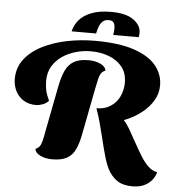

<svg xmlns="http://www.w3.org/2000/svg" viewBox="-64 -923 1016 1119"><g transform="rotate(5 444.5 -363.0)"><path d="M588 -222 504 -297Q552 -297 586.5 -319.5Q621 -342 638.5 -379.5Q656 -417 656 -460Q656 -516 626.5 -552.5Q597 -589 548.5 -607Q500 -625 443 -625Q398 -625 354.5 -612.5Q311 -600 275.5 -575.5Q240 -551 219 -515Q198 -479 198 -431Q198 -402 203.5 -376Q209 -350 225 -316Q210 -300 189 -292.5Q168 -285 152 -285Q107 -285 76.5 -305Q46 -325 30.5 -357Q15 -389 15 -426Q15 -492 53 -541.5Q91 -591 155.5 -623.5Q220 -656 299.5 -672Q379 -688 462 -688Q601 -688 689.5 -658.5Q778 -629 820 -577.5Q862 -526 862 -462Q862 -414 837.5 -373Q813 -332 773 -300.5Q733 -269 685 -248.5Q637 -228 588 -222ZM272 22Q234 22 204 8Q174 -6 170 -30Q187 -37 195 -48.5Q203 -60 208.5 -82Q214 -104 220 -139L272 -407Q283 -462 300 -498.5Q317 -535 348.5 -553.5Q380 -572 435 -572Q473 -572 503.5 -558Q534 -544 537 -520Q521 -514 512.5 -501.5Q504 -489 499 -467.5Q494 -446 487 -411L435 -143Q425 -88 408 -51Q391 -14 359 4Q327 22 272 22ZM753 138Q695 138 661 114Q627 90 606 49Q594 25 585 -4Q576 -33 567.5 -66Q559 -99 550 -136.5Q541 -174 530 -214.5Q519 -255 504 -297L664 -248Q686 -225 706.5 -189.5Q727 -154 748 -115.5Q769 -77 791 -41.5Q813 -6 837.5 17Q862 40 889 43Q878 86 842 112Q806 138 753 138ZM321 -731Q329 -768 354.5 -798Q380 -828 426 -846Q472 -864 541 -864Q629 -864 672.5 -832Q716 -800 716 -758Q716 -746 713 -731H564Q566 -742 567 -751Q568 -760 568 -769Q568 -777 566.5 -787.5Q565 -798 557 -806.5Q549 -815 531 -815Q507 -815 494 -801.5Q481 -788 474.5 -769Q468 -750 464 -731Z"/></g></svg>

Font: Sansita Swashed Light ExtraBold
Style: Regular
Weight: 800
Version: Version 1.003